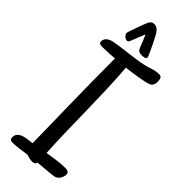

<svg xmlns="http://www.w3.org/2000/svg" viewBox="-287 -874 895 895"><g transform="rotate(45 161.0 -426.0)"><path d="M321.8 -70.3Q321.8 -56.2 314.5 -43.7Q307.1 -31.2 294.4 -25.4Q290.5 -23.4 275.4 -21.7Q260.3 -20 242.7 -18.6Q225.1 -17.1 209.2 -15.6Q193.4 -14.2 187 -13.7Q185.5 -5.4 179.2 -2.2Q172.9 1 165.5 1Q157.2 1 146.5 -1.5Q135.7 -3.9 127.4 -6.8Q105.5 -3.9 83 -0.5Q60.5 2.9 37.6 2.9Q20 2.9 20 -13.7Q20 -30.3 29.3 -39.1Q38.6 -47.9 51.8 -52.2Q64.9 -56.6 80.1 -58.1Q95.2 -59.6 106.9 -61.5Q104.5 -200.2 101.8 -336.9Q99.1 -473.6 99.1 -612.3Q79.1 -610.8 60.1 -609.6Q41 -608.4 22 -608.4Q18.1 -608.4 13.7 -608.6Q9.3 -608.9 5.6 -610.1Q2 -611.3 -0.7 -614Q-3.4 -616.7 -3.4 -622.1Q-3.4 -631.3 0.5 -638.4Q4.4 -645.5 11 -650.1Q17.6 -654.8 25.4 -657.7Q33.2 -660.6 41.5 -662.1Q62.5 -666 84.2 -668.7Q106 -671.4 127.7 -674.1Q149.4 -676.8 171.1 -679.7Q192.9 -682.6 214.4 -687.5Q234.9 -691.9 255.4 -699Q275.9 -706.1 297.4 -706.1Q309.1 -706.1 313 -697.5Q316.9 -689 316.9 -678.7Q316.9 -670.4 315.2 -662.8Q313.5 -655.3 308.1 -648.4Q305.2 -644.5 295.2 -640.9Q285.2 -637.2 271.2 -634.3Q257.3 -631.3 241.5 -628.7Q225.6 -626 210.7 -623.8Q195.8 -621.6 183.6 -620.1Q171.4 -618.7 165.5 -618.2Q170.9 -550.3 173.1 -482.4Q175.3 -414.6 176.8 -346.7Q178.2 -278.8 179.7 -210.9Q181.2 -143.1 185.1 -75.2Q212.9 -79.6 241.2 -83.7Q269.5 -87.9 298.3 -87.9Q306.6 -87.9 314.2 -84.2Q321.8 -80.6 321.8 -70.3ZM203.6 -722.7Q203.6 -718.8 200.7 -716.3Q197.8 -713.9 193.8 -712.6Q189.9 -711.4 185.5 -711.2Q181.2 -710.9 178.2 -710.9Q173.8 -710.9 168.7 -711.2Q163.6 -711.4 159.7 -713.9Q152.8 -716.8 150.1 -721.9Q147.5 -727.1 145 -732.4Q139.2 -748 133.3 -762.7Q127.4 -777.3 120.6 -792Q113.8 -774.9 106.9 -758.3Q100.1 -741.7 93.3 -724.6Q91.8 -720.2 90.1 -717Q88.4 -713.9 84.5 -710.9Q83.5 -710 79.6 -710Q75.7 -710 71 -712.2Q66.4 -714.4 62.5 -717.8Q58.6 -721.2 55.9 -725.6Q53.2 -730 53.2 -734.4Q53.2 -737.8 57.9 -751.7Q62.5 -765.6 68.6 -782.5Q74.7 -799.3 80.3 -814.5Q85.9 -829.6 88.4 -835Q92.8 -844.7 98.9 -850.1Q105 -855.5 116.7 -855.5Q130.4 -855.5 141.1 -844.7Q149.9 -835.9 155.8 -824.5Q161.6 -813 167.5 -801.8Q169.4 -797.9 175.5 -785.9Q181.6 -773.9 187.7 -760.7Q193.8 -747.6 198.7 -736.3Q203.6 -725.1 203.6 -722.7Z"/></g></svg>

Font: Just Another Hand
Style: Regular
Weight: 400
Designer: Astigmatic (AOETI)
Foundry: Astigmatic (AOETI)
Version: Version 1.001